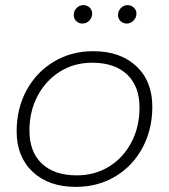

<svg xmlns="http://www.w3.org/2000/svg" viewBox="-20 -726 660 750"><path d="M45 -213Q45 -302 83.5 -373Q122 -444 190 -485Q258 -526 344 -526Q450 -526 512.5 -467.5Q575 -409 575 -309Q575 -220 536.5 -148.5Q498 -77 430 -36.5Q362 4 276 4Q170 4 107.5 -55Q45 -114 45 -213ZM525 -306Q525 -389 476.5 -435Q428 -481 340 -481Q270 -481 214.5 -446.5Q159 -412 127 -351.5Q95 -291 95 -216Q95 -133 143.5 -87Q192 -41 280 -41Q350 -41 405.5 -75Q461 -109 493 -169.5Q525 -230 525 -306ZM268 -667Q268 -683 279 -694.5Q290 -706 306 -706Q320 -706 330 -696.5Q340 -687 340 -673Q340 -657 329 -645.5Q318 -634 302 -634Q288 -634 278 -643.5Q268 -653 268 -667ZM441 -667Q441 -683 452 -694.5Q463 -706 478 -706Q492 -706 502.5 -696.5Q513 -687 513 -673Q513 -657 501.5 -645.5Q490 -634 475 -634Q461 -634 451 -643.5Q441 -653 441 -667Z"/></svg>

Font: Montserrat Alternates Light
Style: Italic
Weight: 300
Italic angle: -11.3°
Designer: Julieta Ulanovsky
Foundry: Julieta Ulanovsky
Version: Version 7.200